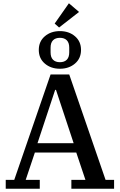

<svg xmlns="http://www.w3.org/2000/svg" viewBox="-20 -1153 732 1173"><path d="M15 -54H67L289 -698H403L625 -54H677V0H416V-54H502L446 -221H193L137 -54H223V0H15ZM209 -278H430L322 -604H317ZM346 -773Q373 -773 388 -788Q403 -803 403 -833V-862Q403 -892 388 -907Q373 -922 346 -922Q319 -922 304 -907Q289 -892 289 -862V-833Q289 -803 304 -788Q319 -773 346 -773ZM346 -733Q291 -733 254 -764.5Q217 -796 217 -848Q217 -900 254 -931.5Q291 -963 346 -963Q401 -963 438 -931.5Q475 -900 475 -848Q475 -796 438 -764.5Q401 -733 346 -733ZM314 -1009 401 -1133 463 -1080 341 -985Z"/></svg>

Font: IBM Plex Serif Medium
Style: Regular
Weight: 500
Designer: Mike Abbink, Paul van der Laan, Pieter van Rosmalen
Foundry: Bold Monday
Version: Version 2.5